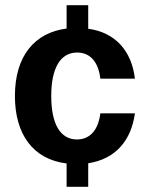

<svg xmlns="http://www.w3.org/2000/svg" viewBox="-20 -695 573 740"><path d="M236.7 25H320V-65.8C425 -81.7 485.8 -153.3 500 -258.3H366.7C359.2 -194.2 326.7 -157.5 276.7 -157.5C212.5 -157.5 177.5 -216.7 177.5 -325C177.5 -432.5 212.5 -492.5 277.5 -492.5C326.7 -492.5 359.2 -457.5 366.7 -391.7H500C487.5 -498.3 425 -570 320 -584.2V-675H236.7V-585C113.3 -569.2 37.5 -479.2 37.5 -325C37.5 -178.3 106.7 -80.8 236.7 -65Z"/></svg>

Font: Familjen Grotesk GF
Style: Bold
Weight: 700
Designer: Anders Wikstroem, Jonas Baeckman, Matilda Gysing, Kristian Moeller
Foundry: Familjen STHLM AB
Version: Version 2.000; Beta; Release 4; Build 6